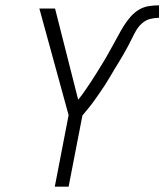

<svg xmlns="http://www.w3.org/2000/svg" viewBox="-20 -702 618 722"><path d="M186 0 238 -269 128 -670H187L274 -327Q288 -344 299.5 -361Q311 -378 322.5 -395Q334 -412 344.5 -429.5Q355 -447 366 -464.5Q377 -482 386.5 -499.5Q396 -517 406 -534.5Q416 -552 425.5 -570Q435 -588 446 -605.5Q457 -623 471 -639Q485 -655 502.5 -665.5Q520 -676 539.5 -679Q559 -682 578 -682V-635Q562 -635 545.5 -631Q529 -627 515.5 -615.5Q502 -604 493 -589Q484 -574 477 -559Q470 -544 461.5 -528.5Q453 -513 444.5 -498Q436 -483 427 -468.5Q418 -454 409 -439Q400 -424 391.5 -409.5Q383 -395 373.5 -380.5Q364 -366 354 -351.5Q344 -337 334 -323Q324 -309 312.5 -295Q301 -281 290 -268L238 0Z"/></svg>

Font: Lode Dark
Style: Italic
Weight: 400
Italic angle: -11°
Monospace: yes
Designer: Belleve Invis
Foundry: Belleve Invis
Version: Version 29.2.0; ttfautohint (v1.8.3)